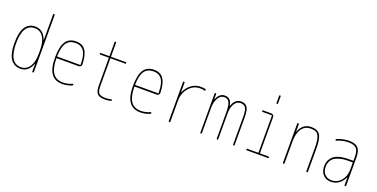

<svg xmlns="http://www.w3.org/2000/svg" viewBox="-22 -1532 4543 2314"><g transform="rotate(20 2250.0 -375.0)"><path d="M230.5 -509.8Q80.1 -509.8 80.1 -259.8Q80.1 -136.7 118.2 -73.2Q156.2 -9.8 230.5 -9.8Q300.8 -9.8 340.3 -69.3Q379.9 -128.9 379.9 -235.4V-285.2Q379.9 -391.6 340.3 -450.7Q300.8 -509.8 230.5 -509.8ZM230.5 9.8Q197.3 9.8 169.9 -1.5Q142.6 -12.7 116.2 -40.5Q89.8 -68.4 74.7 -124Q59.6 -179.7 59.6 -259.8Q59.6 -529.3 230.5 -530.3Q334 -530.3 377 -415Q377 -413.1 378.9 -413.1Q379.9 -413.1 379.9 -414.1V-740.2Q379.9 -750 390.1 -750Q400.4 -750 400.4 -740.2V-9.8Q400.4 0 390.1 0Q379.9 0 379.9 -9.8V-106.4Q379.9 -107.4 378.9 -107.4Q377 -107.4 377 -105.5Q334 9.8 230.5 9.8Z M753.9 -509.8Q675.8 -509.8 638.7 -456.5Q601.6 -403.3 598.6 -286.1Q598.6 -280.3 604.5 -280.3H892.6Q898.4 -280.3 899.4 -285.2Q898.4 -356.4 885.7 -403.3Q873 -450.2 851.1 -472.2Q829.1 -494.1 806.6 -502Q784.2 -509.8 753.9 -509.8ZM768.6 9.8Q578.1 9.8 579.1 -259.8Q579.1 -399.4 621.1 -464.8Q663.1 -530.3 753.9 -530.3Q835.9 -530.3 875.5 -473.6Q915 -417 918.9 -294.9Q919.9 -281.2 909.2 -270.5Q898.4 -259.8 883.8 -259.8H604.5Q599.6 -259.8 598.6 -255.9Q599.6 -129.9 641.1 -69.8Q682.6 -9.8 768.6 -9.8Q828.1 -9.8 887.7 -36.1Q891.6 -38.1 895.5 -36.1Q899.4 -34.2 899.4 -30.3Q899.4 -19.5 888.7 -13.7Q829.1 9.8 768.6 9.8Z M1080.1 -480.5Q1070.3 -480.5 1070.3 -490.2Q1070.3 -500 1080.1 -500H1184.6Q1189.5 -500 1190.4 -504.9V-679.7Q1190.4 -689.5 1200.2 -689.9Q1210 -690.4 1210 -679.7V-504.9Q1210 -500 1214.8 -500H1400.4Q1410.2 -500 1410.2 -490.2Q1410.2 -480.5 1400.4 -480.5H1214.8Q1210 -480.5 1210 -474.6V-129.9Q1210 -57.6 1231.9 -33.7Q1253.9 -9.8 1320.3 -9.8Q1355.5 -9.8 1389.6 -19.5Q1393.6 -20.5 1397 -18.6Q1400.4 -16.6 1400.4 -12.7Q1400.4 -2.9 1390.6 0Q1353.5 9.8 1320.3 9.8Q1245.1 9.8 1217.8 -20Q1190.4 -49.8 1190.4 -129.9V-474.6Q1190.4 -479.5 1184.6 -480.5Z M1753.9 -509.8Q1675.8 -509.8 1638.7 -456.5Q1601.6 -403.3 1598.6 -286.1Q1598.6 -280.3 1604.5 -280.3H1892.6Q1898.4 -280.3 1899.4 -285.2Q1898.4 -356.4 1885.7 -403.3Q1873 -450.2 1851.1 -472.2Q1829.1 -494.1 1806.6 -502Q1784.2 -509.8 1753.9 -509.8ZM1768.6 9.8Q1578.1 9.8 1579.1 -259.8Q1579.1 -399.4 1621.1 -464.8Q1663.1 -530.3 1753.9 -530.3Q1835.9 -530.3 1875.5 -473.6Q1915 -417 1918.9 -294.9Q1919.9 -281.2 1909.2 -270.5Q1898.4 -259.8 1883.8 -259.8H1604.5Q1599.6 -259.8 1598.6 -255.9Q1599.6 -129.9 1641.1 -69.8Q1682.6 -9.8 1768.6 -9.8Q1828.1 -9.8 1887.7 -36.1Q1891.6 -38.1 1895.5 -36.1Q1899.4 -34.2 1899.4 -30.3Q1899.4 -19.5 1888.7 -13.7Q1829.1 9.8 1768.6 9.8Z M2129.9 -9.8V-509.8Q2129.9 -519.5 2140.1 -519.5Q2150.4 -519.5 2150.4 -509.8V-385.7Q2150.4 -384.8 2151.4 -384.8Q2152.3 -384.8 2152.3 -385.7Q2179.7 -452.1 2233.4 -491.2Q2287.1 -530.3 2349.6 -530.3Q2379.9 -530.3 2409.2 -524.4Q2419.9 -522.5 2419.9 -509.8Q2419.9 -501 2409.2 -502.9Q2381.8 -509.8 2349.6 -509.8Q2266.6 -509.8 2208.5 -442.4Q2150.4 -375 2150.4 -280.3V-9.8Q2150.4 0 2140.1 0Q2129.9 0 2129.9 -9.8Z M2535.2 -9.8V-509.8Q2535.2 -519.5 2544.9 -519.5Q2554.7 -519.5 2554.7 -509.8V-446.3Q2554.7 -445.3 2555.7 -445.3Q2557.6 -445.3 2557.6 -446.3Q2593.8 -530.3 2660.2 -530.3Q2702.1 -530.3 2725.1 -507.8Q2748 -485.4 2756.8 -434.6Q2756.8 -433.6 2757.8 -433.6Q2759.8 -433.6 2759.8 -434.6Q2792 -529.3 2870.1 -530.3Q2927.7 -530.3 2951.2 -491.7Q2974.6 -453.1 2974.6 -360.4V-9.8Q2974.6 0 2964.8 0Q2955.1 0 2955.1 -9.8V-360.4Q2955.1 -449.2 2935.1 -479.5Q2915 -509.8 2870.1 -509.8Q2822.3 -509.8 2793.5 -463.4Q2764.6 -417 2764.6 -339.8V-9.8Q2764.6 0 2754.9 0Q2745.1 0 2745.1 -9.8V-339.8Q2745.1 -439.5 2724.6 -474.6Q2704.1 -509.8 2660.2 -509.8Q2614.3 -509.8 2584.5 -460Q2554.7 -410.2 2554.7 -330.1V-9.8Q2554.7 0 2544.9 0Q2535.2 0 2535.2 -9.8Z M3134.8 0Q3125 0 3125 -9.8Q3125 -19.5 3134.8 -19.5H3269.5Q3274.4 -19.5 3275.4 -25.4V-495.1Q3275.4 -500 3269.5 -500H3155.3Q3145.5 -500 3145 -509.8Q3144.5 -519.5 3155.3 -519.5H3259.8Q3274.4 -519.5 3284.7 -509.8Q3294.9 -500 3294.9 -485.4V-25.4Q3294.9 -20.5 3299.8 -19.5H3405.3Q3415 -19.5 3415 -9.8Q3415 0 3405.3 0ZM3275.4 -660.2V-750Q3275.4 -759.8 3285.2 -759.8Q3294.9 -759.8 3294.9 -750V-660.2Q3294.9 -650.4 3285.2 -650.4Q3275.4 -650.4 3275.4 -660.2Z M3594.7 -9.8V-509.8Q3594.7 -519.5 3605 -519.5Q3615.2 -519.5 3615.2 -509.8V-415Q3615.2 -414.1 3616.2 -414.1Q3618.2 -414.1 3618.2 -416Q3662.1 -530.3 3769.5 -530.3Q3850.6 -530.3 3882.8 -481.4Q3915 -432.6 3915 -309.6V-9.8Q3915 0 3904.8 0Q3894.5 0 3894.5 -9.8V-309.6Q3894.5 -392.6 3880.4 -437.5Q3866.2 -482.4 3841.3 -496.1Q3816.4 -509.8 3769.5 -509.8Q3696.3 -509.8 3655.8 -451.2Q3615.2 -392.6 3615.2 -290V-9.8Q3615.2 0 3605 0Q3594.7 0 3594.7 -9.8Z M4384.8 -210V-294.9Q4384.8 -299.8 4379.9 -299.8H4325.2Q4281.2 -299.8 4244.1 -293Q4207 -286.1 4171.4 -269.5Q4135.7 -252.9 4115.2 -219.7Q4094.7 -186.5 4094.7 -139.6Q4094.7 -80.1 4127.4 -44.9Q4160.2 -9.8 4214.8 -9.8Q4289.1 -9.8 4336.9 -66.4Q4384.8 -123 4384.8 -210ZM4379.9 -320.3Q4384.8 -320.3 4384.8 -325.2V-370.1Q4384.8 -447.3 4356 -478.5Q4327.1 -509.8 4254.9 -509.8Q4181.6 -509.8 4105.5 -477.5Q4101.6 -476.6 4098.1 -479Q4094.7 -481.4 4094.7 -485.4Q4094.7 -496.1 4105.5 -499Q4185.5 -530.3 4254.9 -530.3Q4335.9 -530.3 4370.6 -493.2Q4405.3 -456.1 4405.3 -370.1V-9.8Q4405.3 0 4395 0Q4384.8 0 4384.8 -9.8V-106.4Q4384.8 -107.4 4383.8 -107.4Q4381.8 -107.4 4381.8 -106.4Q4357.4 -52.7 4314.5 -21.5Q4271.5 9.8 4214.8 9.8Q4150.4 9.8 4112.8 -31.2Q4075.2 -72.3 4075.2 -139.6Q4075.2 -173.8 4085.4 -203.1Q4095.7 -232.4 4121.6 -260.3Q4147.5 -288.1 4199.2 -304.2Q4251 -320.3 4325.2 -320.3Z"/></g></svg>

Font: Rounded-X Mgen+ 2m thin
Style: Regular
Weight: 100
Designer: [Source Han Sans]
Ryoko NISHIZUKA  (kana & ideographs); Paul D. Hunt (Latin, Greek & Cyrillic); Wenlong ZHANG  (bopomofo
Version: Version 1.059.20150602